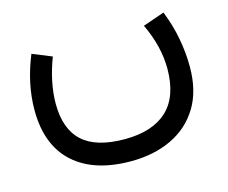

<svg xmlns="http://www.w3.org/2000/svg" viewBox="-79 -399 864 727"><g transform="rotate(-15 353.5 -36.0)"><path d="M530.8 -263.2 615.2 -292.5Q638.2 -234.9 648.4 -178.5Q658.7 -122.1 658.7 -68.4Q658.7 25.9 619.4 90.1Q580.1 154.3 510.7 187Q441.4 219.7 352.1 219.7Q207 219.7 127.4 147.5Q47.9 75.2 47.9 -61.5Q47.9 -164.1 91.8 -271L167.5 -240.2Q131.8 -146 131.8 -64Q131.8 35.2 185.3 84Q238.8 132.8 350.6 132.8Q459.5 132.8 516.8 79.3Q574.2 25.9 574.7 -83Q574.7 -171.4 530.8 -263.2Z"/></g></svg>

Font: Vazir FD-WOL
Style: Regular-FD-WOL
Weight: 400
Designer: Saber Rastikerdar
Foundry: Saber Rastikerdar
Version: Version 30.1.0